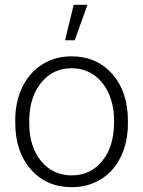

<svg xmlns="http://www.w3.org/2000/svg" viewBox="-20 -774 600 804"><path d="M43.9 -272Q43.9 -348.1 73.5 -409.2Q103 -470.2 157 -504.2Q210.9 -538.1 279.3 -538.1Q384.8 -538.1 450.2 -464.1Q515.6 -390.1 515.6 -268.1V-255.9Q515.6 -179.2 486.1 -117.9Q456.5 -56.6 402.8 -23.4Q349.1 9.8 280.3 9.8Q175.3 9.8 109.6 -64.2Q43.9 -138.2 43.9 -260.3ZM102.5 -255.9Q102.5 -161.1 151.6 -100.3Q200.7 -39.6 280.3 -39.6Q359.4 -39.6 408.4 -100.3Q457.5 -161.1 457.5 -260.7V-272Q457.5 -332.5 435.1 -382.8Q412.6 -433.1 372.1 -460.7Q331.5 -488.3 279.3 -488.3Q201.2 -488.3 151.9 -427Q102.5 -365.7 102.5 -266.6ZM288.6 -753.9H346.2L293 -605.5H252.4Z"/></svg>

Font: Roboto-Light
Style: Regular
Weight: 300
Designer: Google
Version: Version 2.137; 2017